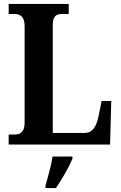

<svg xmlns="http://www.w3.org/2000/svg" viewBox="-20 -734 612 975"><path d="M24 0H539L545 -221H496L481 -146C469 -88 449 -59 409 -59H248V-605C248 -650 262 -663 297 -663H329V-714H24V-663H53C82 -663 105 -650 105 -602V-110C105 -64 82 -51 58 -51H24ZM211 208V221H264C293 178 332 113 348 71V61H247C240 106 223 167 211 208Z"/></svg>

Font: Noto Serif Ethiopic Condensed
Style: Bold
Weight: 700
Width: 3
Designer: Monotype Design Team
Foundry: Monotype Imaging Inc.
Version: Version 2.102